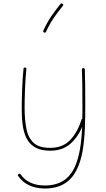

<svg xmlns="http://www.w3.org/2000/svg" viewBox="-20 -875 615 1116"><path d="M126 -482.4H124.5C120.1 -482.4 117.2 -480 116.7 -475.1C109.9 -415 106.4 -309.1 106.4 -248.5C106.4 -115.2 122.1 1 271.5 1C318.8 1 357.9 -12.2 388.2 -38.6C418 -64.9 441.4 -98.1 457.5 -138.2C453.6 -46.9 442.9 37.6 412.1 101.1C380.9 164.6 328.1 203.1 240.2 203.1C173.3 203.1 127.4 178.2 100.1 138.7C98.6 136.2 96.2 134.8 93.8 134.8C92.3 134.8 90.3 135.3 87.9 136.7C85.4 138.2 84 140.6 84 143.1C84 144.5 84.5 146.5 85.9 148.4C116.7 193.4 169.4 220.7 240.2 220.7C334.5 220.7 391.6 179.7 424.8 113.8C441.4 80.6 453.1 43 460.4 1.5C474.6 -82.5 475.6 -177.2 475.6 -266.6C475.6 -303.2 475.6 -340.3 475.1 -377.9C474.6 -415.5 474.1 -446.3 473.1 -470.7C473.1 -476.1 470.2 -479 464.4 -479C459 -479 456.1 -476.1 456.1 -470.2C457 -446.3 458 -415.5 458.5 -377.9C459 -340.3 459 -303.2 459 -266.6V-226.1C459 -212.4 459 -198.7 458.5 -185.5C456.1 -184.6 454.6 -182.6 453.6 -180.2C439.5 -132.8 418 -93.3 389.2 -62.5C360.4 -31.2 320.8 -15.6 271.5 -15.6C228 -15.6 195.8 -25.4 174.8 -45.4C153.8 -65.4 139.6 -92.8 133.3 -127.9C126.5 -163.1 123 -203.1 123 -248.5C123 -308.1 126.5 -414.1 133.3 -473.1V-474.6C133.3 -479 130.9 -481.9 126 -482.4ZM343.8 -853C341.8 -854.5 339.8 -855.5 338.4 -855.5C335.9 -855.5 334 -854 331.5 -851.6C294.9 -806.2 260.7 -761.2 231.9 -697.3C231.4 -695.8 231 -694.3 231 -692.9C231 -689.9 232.9 -687.5 236.3 -686C237.8 -685.5 239.3 -685.1 240.7 -685.1C243.7 -685.1 246.1 -687 247.6 -690.4C275.4 -752.4 308.6 -795.4 345.2 -840.8C346.7 -842.8 347.7 -844.7 347.7 -846.2C347.7 -848.6 346.2 -850.6 343.8 -853Z"/></svg>

Font: Mikhak Thin
Style: Regular
Weight: 100
Designer: Amin Abedi
Version: Version 3.2